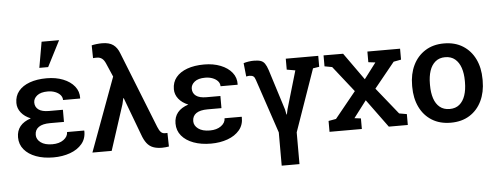

<svg xmlns="http://www.w3.org/2000/svg" viewBox="-59 -956 3425 1323"><g transform="rotate(-5 1654.0 -294.5)"><path d="M278.3 9.8Q210.4 9.8 158.2 -9.5Q106 -28.8 76.2 -64.5Q46.4 -100.1 46.4 -149.4Q46.4 -239.3 145.5 -272Q103 -289.1 79.3 -319.1Q55.7 -349.1 55.7 -385.7Q55.7 -434.1 83.3 -467.8Q110.8 -501.5 160.6 -519.5Q210.4 -537.6 277.8 -537.6Q341.3 -537.6 391.4 -517.8Q441.4 -498 469.7 -462.9Q498 -427.7 496.6 -381.3L495.6 -378.4H377.9Q377.9 -398.4 364.5 -413.6Q351.1 -428.7 328.4 -437.5Q305.7 -446.3 277.8 -446.3Q228.5 -446.3 203.6 -426Q178.7 -405.8 178.7 -378.4Q178.7 -347.2 202.6 -329.3Q226.6 -311.5 274.9 -311.5H371.1V-227.5H274.9Q223.1 -227.5 196.3 -209Q169.4 -190.4 169.4 -154.8Q169.4 -124 198.2 -102.5Q227.1 -81.1 278.3 -81.1Q326.2 -81.1 356.2 -103Q386.2 -125 386.2 -156.2H504.4L505.4 -153.3Q506.8 -100.6 476.3 -64.2Q445.8 -27.8 393.6 -9Q341.3 9.8 278.3 9.8ZM234.4 -613.3 265.6 -791.5H386.7L295.4 -613.3Z M1029.3 8.8Q993.2 8.8 967.5 -1Q941.9 -10.7 924.1 -33.7Q906.2 -56.6 892.6 -95.7L795.4 -355L792.5 -354.5L783.2 -314L681.2 0H547.9L735.8 -509.3L695.3 -603Q685.1 -627 670.7 -637.9Q656.2 -648.9 635.3 -648.9Q628.4 -648.9 621.8 -648.7Q615.2 -648.4 608.9 -647.9L607.4 -736.3Q619.1 -739.7 640.6 -742.2Q662.1 -744.6 679.2 -744.6Q728.5 -744.6 756.3 -724.6Q784.2 -704.6 799.3 -663.6L1008.3 -137.2Q1018.1 -112.8 1029.1 -101.1Q1040 -89.4 1057.6 -89.4Q1063.5 -89.4 1067.1 -89.4Q1070.8 -89.4 1074.7 -89.8L1076.7 4.4Q1067.4 5.9 1055.2 7.3Q1043 8.8 1029.3 8.8Z M1367.7 9.8Q1299.8 9.8 1247.6 -9.5Q1195.3 -28.8 1165.5 -64.5Q1135.7 -100.1 1135.7 -149.4Q1135.7 -239.3 1234.9 -272Q1192.4 -289.1 1168.7 -319.1Q1145 -349.1 1145 -385.7Q1145 -434.1 1172.6 -467.8Q1200.2 -501.5 1250 -519.5Q1299.8 -537.6 1367.2 -537.6Q1430.7 -537.6 1480.7 -517.8Q1530.8 -498 1559.1 -462.9Q1587.4 -427.7 1585.9 -381.3L1585 -378.4H1467.3Q1467.3 -398.4 1453.9 -413.6Q1440.4 -428.7 1417.7 -437.5Q1395 -446.3 1367.2 -446.3Q1317.9 -446.3 1293 -426Q1268.1 -405.8 1268.1 -378.4Q1268.1 -347.2 1292 -329.3Q1315.9 -311.5 1364.3 -311.5H1460.4V-227.5H1364.3Q1312.5 -227.5 1285.6 -209Q1258.8 -190.4 1258.8 -154.8Q1258.8 -124 1287.6 -102.5Q1316.4 -81.1 1367.7 -81.1Q1415.5 -81.1 1445.6 -103Q1475.6 -125 1475.6 -156.2H1593.8L1594.7 -153.3Q1596.2 -100.6 1565.7 -64.2Q1535.2 -27.8 1482.9 -9Q1430.7 9.8 1367.7 9.8Z M1839.4 203.6V-26.4L1713.9 -399.9Q1708 -419.4 1698.5 -426Q1689 -432.6 1671.4 -432.6Q1666.5 -432.6 1663.1 -432.1Q1659.7 -431.6 1649.4 -429.7L1639.6 -522.9Q1654.3 -527.8 1673.8 -530.8Q1693.4 -533.7 1710 -533.7Q1739.7 -533.7 1757.6 -527.8Q1775.4 -522 1786.6 -505.9Q1797.9 -489.7 1807.6 -460L1896 -179.7L1902.8 -145H1905.8L1913.1 -179.7L1990.2 -442.4L1931.6 -452.6V-528.3H2156.2V-452.6L2112.8 -445.8L1962.4 -16.1V203.6Z M2188 0V-75.2L2240.2 -84.5L2386.2 -264.2L2245.1 -442.9L2192.9 -452.6V-528.3L2328.1 -527.8L2461.9 -339.8L2544.4 -448.7L2496.1 -454.6V-528.3H2722.2V-452.6L2670.4 -442.9L2528.8 -268.6L2676.8 -84.5L2729.5 -75.2V0H2598.1L2455.6 -194.8L2367.2 -78.6L2411.6 -73.2V0Z M3026.9 10.3Q2950.7 10.3 2896 -23.9Q2841.3 -58.1 2812 -118.9Q2782.7 -179.7 2782.7 -258.8V-269Q2782.7 -347.7 2812 -408.2Q2841.3 -468.8 2896 -503.4Q2950.7 -538.1 3025.9 -538.1Q3102.1 -538.1 3156.7 -503.7Q3211.4 -469.2 3240.7 -408.7Q3270 -348.1 3270 -269V-258.8Q3270 -179.7 3240.7 -118.9Q3211.4 -58.1 3157 -23.9Q3102.5 10.3 3026.9 10.3ZM3026.9 -84.5Q3067.9 -84.5 3094.5 -106.7Q3121.1 -128.9 3134.3 -168.2Q3147.5 -207.5 3147.5 -258.8V-269Q3147.5 -319.8 3134.3 -358.9Q3121.1 -397.9 3094.2 -420.4Q3067.4 -442.9 3025.9 -442.9Q2985.4 -442.9 2958.5 -420.4Q2931.6 -397.9 2918.7 -358.9Q2905.8 -319.8 2905.8 -269V-258.8Q2905.8 -207.5 2918.7 -168.2Q2931.6 -128.9 2958.7 -106.7Q2985.8 -84.5 3026.9 -84.5Z"/></g></svg>

Font: Roboto Slab LO Medium
Style: Regular
Weight: 500
Designer: Google
Version: Version 2.000